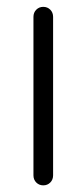

<svg xmlns="http://www.w3.org/2000/svg" viewBox="-20 -565 244 563"><path d="M78.1 -50.8V-515.6Q78.1 -528.3 86.4 -536.6Q94.7 -544.9 106.9 -544.9Q119.1 -544.9 127.4 -536.6Q135.7 -528.3 135.7 -515.6V-50.8Q135.7 -38.1 127.4 -29.8Q119.1 -21.5 106.9 -21.5Q94.7 -21.5 86.4 -29.8Q78.1 -38.1 78.1 -50.8Z"/></svg>

Font: Gen Jyuu Gothic P Light
Style: Regular
Weight: 200
Designer: [Source Han Sans]
Ryoko NISHIZUKA  (kana & ideographs); Paul D. Hunt (Latin, Greek & Cyrillic); Wenlong ZHANG  (bopomofo
Version: Version 1.002.20150607